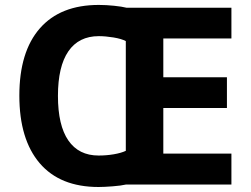

<svg xmlns="http://www.w3.org/2000/svg" viewBox="-20 -745 1013 775"><path d="M914.1 0H487.8Q469.2 4.4 434.6 7.1Q399.9 9.8 377.9 9.8Q222.2 9.8 140.1 -86.4Q58.1 -182.6 58.1 -358.9Q58.1 -536.1 140.9 -630.6Q223.6 -725.1 378.9 -725.1Q408.7 -725.1 440.9 -721.7Q473.1 -718.3 490.2 -713.9H914.1V-589.8H639.2V-433.1H896V-309.1H639.2V-125H914.1ZM378.9 -599.1Q297.9 -599.1 255.9 -537.8Q213.9 -476.6 213.9 -357.9Q213.9 -238.8 255.9 -178Q297.9 -117.2 377.9 -117.2Q409.7 -117.2 439.5 -122.3Q469.2 -127.4 487.8 -136.2V-579.1Q470.7 -588.4 438.2 -593.8Q405.8 -599.1 378.9 -599.1Z"/></svg>

Font: Zoram GWebM
Style: Bold
Weight: 700
Foundry: Ascender Corporation
Version: Version 1.000